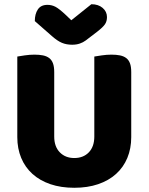

<svg xmlns="http://www.w3.org/2000/svg" viewBox="-20 -874 704 910"><path d="M602 -224Q602 -170 583.5 -125.5Q565 -81 530 -49.5Q495 -18 445 -1Q395 16 332 16Q269 16 219 -1Q169 -18 134 -49.5Q99 -81 80.5 -125.5Q62 -170 62 -224V-606Q73 -608 97 -611.5Q121 -615 143 -615Q166 -615 183.5 -611.5Q201 -608 213 -599Q225 -590 231 -574Q237 -558 237 -532V-227Q237 -179 263.5 -152Q290 -125 332 -125Q375 -125 401 -152Q427 -179 427 -227V-606Q438 -608 462 -611.5Q486 -615 508 -615Q531 -615 548.5 -611.5Q566 -608 578 -599Q590 -590 596 -574Q602 -558 602 -532ZM318 -778 413 -854Q446 -854 466.5 -836.5Q487 -819 487 -793Q487 -773 477.5 -759Q468 -745 441 -724L386 -682Q374 -673 358 -667.5Q342 -662 322 -662Q295 -662 273.5 -671Q252 -680 226 -703L145 -774Q145 -808 159.5 -829.5Q174 -851 205 -851Q225 -851 242.5 -842Q260 -833 292 -803Z"/></svg>

Font: Baloo Bhaijaan
Style: Regular
Weight: 400
Designer: Devika Bhansali and Ek Type
Foundry: Ek Type
Version: Version 1.443;PS 1.000;hotconv 16.6.51;makeotf.lib2.5.65220;